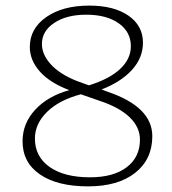

<svg xmlns="http://www.w3.org/2000/svg" viewBox="-20 -642 612 682"><path d="M60.1 -140.1Q60.1 -203.6 105 -252.2Q149.9 -300.8 226.1 -321.8Q156.7 -348.1 121.3 -388.2Q85.9 -428.2 85.9 -475.1Q85.9 -540.5 144.3 -581.3Q202.6 -622.1 296.9 -622.1Q384.8 -622.1 436.3 -586.4Q487.8 -550.8 487.8 -490.2Q487.8 -437 449 -394Q410.2 -351.1 340.8 -324.2L362.8 -315.9Q521 -262.2 521 -158.2Q521 -76.2 460.2 -28.1Q399.4 20 293 20Q183.6 20 121.8 -22.5Q60.1 -64.9 60.1 -140.1ZM104 -149.9Q104 -85.9 156 -49.1Q208 -12.2 299.8 -12.2Q382.8 -12.2 429.9 -47.9Q477.1 -83.5 477.1 -146Q477.1 -190.4 440.2 -225.8Q403.3 -261.2 333 -284.2L267.1 -307.1Q189.9 -286.6 147 -244.4Q104 -202.1 104 -149.9ZM128.9 -485.8Q128.9 -447.8 161.1 -412.8Q193.4 -377.9 253.9 -354L295.9 -338.9Q368.7 -361.3 406.7 -397Q444.8 -432.6 444.8 -478Q444.8 -528.8 401.6 -559.3Q358.4 -589.8 286.1 -589.8Q216.8 -589.8 172.9 -560.8Q128.9 -531.7 128.9 -485.8Z"/></svg>

Font: Halibut Thin
Style: Regular
Weight: 250
Designer: Matteo Maggi
Foundry: Collletttivo
Version: Version 3.080 | FøM Fix